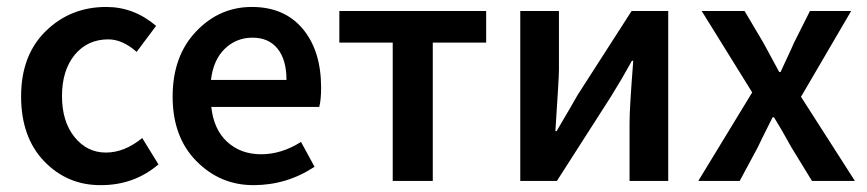

<svg xmlns="http://www.w3.org/2000/svg" viewBox="-20 -523 2505 555"><path d="M271.5 12.2Q174.8 12.7 107.9 -56.6Q41 -126 41 -244.6Q41 -363.3 112.3 -433.1Q183.6 -502.9 287.1 -502.9Q367.2 -502.9 431.2 -448.2L375 -373Q334 -409.2 293 -409.2Q232.9 -409.2 195.8 -364.3Q159.2 -319.3 159.2 -245.1Q159.2 -171.9 195.3 -127Q231.4 -82 286.1 -82Q339.8 -82 391.1 -124L438 -47.9Q368.2 12.2 271.5 12.2Z M808.1 -292Q808.1 -350.1 782.5 -382.1Q756.8 -414.1 710 -414.1Q663.1 -414.1 629.9 -382.1Q596.7 -350.1 589.8 -292ZM908.2 -270Q908.2 -233.9 902.8 -213.9H590.8Q597.7 -148.9 636.7 -113Q675.8 -77.1 734.9 -77.1Q793.9 -77.1 850.1 -112.8L889.2 -41Q809.1 12.2 712.6 12.2Q616.2 12.2 547.6 -57.4Q479 -127 479 -243.7Q479 -360.4 546.4 -431.6Q613.8 -502.9 708 -502.9Q802.2 -502.9 855.2 -439.5Q908.2 -376 908.2 -270Z M1115.2 0V-399.9H960.9V-491.2H1385.3V-399.9H1231V0Z M1483.9 0V-491.2H1595.7V-321.8Q1595.7 -298.8 1585.4 -144H1588.9Q1636.7 -225.1 1649.4 -248L1805.7 -491.2H1911.6V0H1799.8V-168.9Q1799.8 -210.9 1810.5 -347.2H1806.6Q1798.8 -334 1788.3 -314.9Q1777.8 -295.9 1764.2 -273.9Q1750.5 -252 1745.6 -243.2L1589.8 0Z M1998.5 0 2154.3 -255.9 2008.3 -491.2H2132.3L2187.5 -397.9Q2203.6 -368.2 2232.4 -314.9H2236.3Q2242.2 -328.1 2255.4 -356Q2268.6 -383.8 2274.4 -397.9L2321.3 -491.2H2440.4L2295.4 -243.2L2451.2 0H2327.1L2267.6 -97.2Q2239.7 -147.9 2217.3 -184.1H2213.4Q2177.2 -112.3 2170.4 -97.2L2118.2 0Z"/></svg>

Font: SourceSansPro-Semibold
Style: Regular
Weight: 600
Designer: Paul D. Hunt
Foundry: Adobe Systems Incorporated
Version: Version 2.020;PS 2.0;hotconv 1.0.86;makeotf.lib2.5.63406